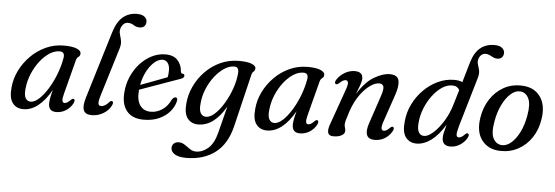

<svg xmlns="http://www.w3.org/2000/svg" viewBox="-57 -906 3871 1339"><g transform="rotate(5 1878.5 -236.0)"><path d="M394 -125Q384 -87.5 387 -73Q390 -58.5 403.5 -58.5Q421 -58.5 446 -85Q457.5 -95.5 465 -92Q477 -87.5 466.5 -63Q449.5 -30 418.2 -10.2Q387 9.5 350 9.5Q296 9.5 296 -46Q296 -61.5 299.8 -83Q303.5 -104.5 314 -142.5Q272.5 -68.5 223.2 -29.5Q174 9.5 119.5 9.5Q70.5 9.5 44 -26Q17.5 -61.5 25.5 -136.5Q31 -197 59.2 -254Q87.5 -311 133.2 -357Q179 -403 237.8 -430Q296.5 -457 364 -457Q425 -457 455.2 -443.8Q485.5 -430.5 484 -410.5Q483 -395 471.8 -387.5Q460.5 -380 456 -363.5ZM124 -140.5Q117.5 -90.5 130.2 -68.8Q143 -47 166 -47Q193.5 -47 224.8 -75.5Q256 -104 285.2 -151.2Q314.5 -198.5 336.8 -256.2Q359 -314 369 -372.5Q375 -414.5 338.5 -414.5Q303 -414.5 267.2 -391.2Q231.5 -368 201 -328.5Q170.5 -289 150 -240.2Q129.5 -191.5 124 -140.5Z M852.5 -721.5Q888 -721.5 905.5 -707Q923 -692.5 923 -673Q923 -653 911.5 -641Q900 -629 878 -629Q854.5 -629 836 -641.5Q817.5 -654 794.5 -654Q775.5 -654 761.2 -638Q747 -622 743.5 -599Q741.5 -581 747.8 -562.8Q754 -544.5 757.8 -522Q761.5 -499.5 752 -469L649.5 -134Q636 -89.5 639.2 -74.5Q642.5 -59.5 658.5 -59.5Q686.5 -59.5 715.5 -94Q724.5 -103 732 -100Q746 -95.5 735 -72Q719 -37 681.5 -13.8Q644 9.5 599 9.5Q553 9.5 541.5 -20.2Q530 -50 549 -111.5L691.5 -580Q714 -653.5 754.8 -687.5Q795.5 -721.5 852.5 -721.5Z M1183 -141.5Q1175 -102.5 1146.5 -68Q1118 -33.5 1071.5 -12Q1025 9.5 962 9.5Q882.5 9.5 843.8 -38Q805 -85.5 812 -168.5Q816 -227 838.8 -279.2Q861.5 -331.5 897.8 -371.5Q934 -411.5 979.8 -434.5Q1025.5 -457.5 1076 -457.5Q1132 -457.5 1160.5 -426.2Q1189 -395 1192 -349.5Q1194 -334 1205.5 -333.5Q1218.5 -333.5 1219 -321.5Q1220 -305 1194 -296.5Q1172 -289 1136.2 -276Q1100.5 -263 1059.5 -248.5Q1018.5 -234 979.5 -220Q940.5 -206 912.5 -196Q912 -194 912 -192Q906 -121.5 932 -85.8Q958 -50 1006.5 -50Q1048 -50 1086 -74.5Q1124 -99 1146.5 -148Q1159.5 -166 1171 -165Q1187 -164 1183 -141.5ZM1058.5 -418.5Q1030.5 -418.5 1001.8 -394Q973 -369.5 950.2 -327Q927.5 -284.5 917 -230Q944.5 -240 978.5 -252.8Q1012.5 -265.5 1045.8 -278.2Q1079 -291 1104 -300.5Q1108.5 -319.5 1108.5 -348.5Q1109 -379.5 1095.5 -399Q1082 -418.5 1058.5 -418.5Z M1595.5 -0.5Q1565 126 1483.5 187.5Q1402 249 1281 249Q1228.5 249 1201 232Q1173.5 215 1173.5 188.5Q1173.5 170 1186.2 157.5Q1199 145 1221 145Q1243.5 145 1263.2 158.5Q1283 172 1302.5 185.5Q1322 199 1344.5 199Q1390.5 199 1430 164.8Q1469.5 130.5 1489 54L1536.5 -133Q1454.5 9.5 1344 9.5Q1296 9.5 1269.2 -25Q1242.5 -59.5 1249.5 -131Q1255 -193 1282.5 -251.2Q1310 -309.5 1355.5 -356Q1401 -402.5 1460.8 -429.8Q1520.5 -457 1590 -457Q1650 -457 1679.8 -444.5Q1709.5 -432 1708 -413.5Q1706.5 -398.5 1697 -391.5Q1687.5 -384.5 1683.5 -367ZM1348.5 -140Q1343 -90 1356.8 -69.2Q1370.5 -48.5 1393 -48.5Q1423.5 -48.5 1456.2 -79Q1489 -109.5 1518.2 -158.5Q1547.5 -207.5 1567 -263.5Q1586.5 -319.5 1590.5 -370Q1594.5 -415 1560.5 -415Q1526 -415 1490.5 -391.8Q1455 -368.5 1424.5 -329.2Q1394 -290 1373.5 -241Q1353 -192 1348.5 -140Z M2100 -125Q2090 -87.5 2093 -73Q2096 -58.5 2109.5 -58.5Q2127 -58.5 2152 -85Q2163.5 -95.5 2171 -92Q2183 -87.5 2172.5 -63Q2155.5 -30 2124.2 -10.2Q2093 9.5 2056 9.5Q2002 9.5 2002 -46Q2002 -61.5 2005.8 -83Q2009.5 -104.5 2020 -142.5Q1978.5 -68.5 1929.2 -29.5Q1880 9.5 1825.5 9.5Q1776.5 9.5 1750 -26Q1723.5 -61.5 1731.5 -136.5Q1737 -197 1765.2 -254Q1793.5 -311 1839.2 -357Q1885 -403 1943.8 -430Q2002.5 -457 2070 -457Q2131 -457 2161.2 -443.8Q2191.5 -430.5 2190 -410.5Q2189 -395 2177.8 -387.5Q2166.5 -380 2162 -363.5ZM1830 -140.5Q1823.5 -90.5 1836.2 -68.8Q1849 -47 1872 -47Q1899.5 -47 1930.8 -75.5Q1962 -104 1991.2 -151.2Q2020.5 -198.5 2042.8 -256.2Q2065 -314 2075 -372.5Q2081 -414.5 2044.5 -414.5Q2009 -414.5 1973.2 -391.2Q1937.5 -368 1907 -328.5Q1876.5 -289 1856 -240.2Q1835.5 -191.5 1830 -140.5Z M2276.5 -354.5Q2270 -357 2269.5 -365.2Q2269 -373.5 2275.5 -384Q2296.5 -417 2330.5 -436.8Q2364.5 -456.5 2400.5 -456.5Q2456.5 -456.5 2456.5 -409Q2456.5 -390 2446.8 -363Q2437 -336 2421.5 -297.5Q2475.5 -385 2536.2 -420.8Q2597 -456.5 2645 -456.5Q2701 -456.5 2709.2 -417.5Q2717.5 -378.5 2694.5 -313L2631 -127Q2618 -89.5 2620.8 -74.5Q2623.5 -59.5 2637.5 -59.5Q2646.5 -59.5 2656.2 -64.8Q2666 -70 2680.5 -85Q2692 -95.5 2699.5 -92Q2712.5 -86 2700 -62Q2681 -28.5 2649.8 -9.5Q2618.5 9.5 2580 9.5Q2535.5 9.5 2524.2 -20Q2513 -49.5 2531.5 -104L2597 -299Q2613.5 -347.5 2607.8 -366.8Q2602 -386 2576.5 -386Q2550.5 -386 2515.5 -362.2Q2480.5 -338.5 2446 -291.2Q2411.5 -244 2387.5 -174Q2372.5 -129.5 2367.5 -110.2Q2362.5 -91 2362.5 -79.5Q2362.5 -67.5 2366.2 -57.8Q2370 -48 2370 -35Q2370 -15 2348.2 -2.8Q2326.5 9.5 2289.5 9.5Q2229 9.5 2263 -79L2347 -316Q2362 -357 2359.5 -372.5Q2357 -388 2342 -388Q2333 -388 2322.5 -382Q2312 -376 2297 -361.5Q2284 -351 2276.5 -354.5Z M3225.5 -62.5Q3207.5 -30 3176 -10.2Q3144.5 9.5 3109.5 9.5Q3051.5 9.5 3051.5 -47.5Q3051.5 -62 3055.8 -82.8Q3060 -103.5 3070.5 -140.5Q3026 -65.5 2974.8 -28Q2923.5 9.5 2873 9.5Q2823 9.5 2796 -27Q2769 -63.5 2778 -140Q2783.5 -201.5 2811.2 -258.2Q2839 -315 2883 -359.5Q2927 -404 2982 -430Q3037 -456 3097 -456Q3130.5 -456 3154 -445.5L3195.5 -587.5Q3216 -657 3256.2 -689.8Q3296.5 -722.5 3355 -722.5Q3390.5 -722.5 3408.2 -708Q3426 -693.5 3426 -674Q3426 -654 3414.5 -641.8Q3403 -629.5 3382 -629.5Q3366.5 -629.5 3353.2 -636.2Q3340 -643 3327 -649.5Q3314 -656 3299 -656Q3279.5 -656 3265.5 -641.2Q3251.5 -626.5 3249 -605Q3247 -588 3253.2 -571.5Q3259.5 -555 3263.5 -534.5Q3267.5 -514 3259 -484L3157.5 -138.5Q3145 -94.5 3146 -76.8Q3147 -59 3163 -59Q3171.5 -59 3181.5 -64.8Q3191.5 -70.5 3205.5 -85Q3217 -96 3224.5 -91.5Q3237 -86 3225.5 -62.5ZM2874.5 -134.5Q2870.5 -89.5 2883.5 -68.8Q2896.5 -48 2920.5 -48Q2948 -48 2984.2 -80.2Q3020.5 -112.5 3053.8 -166Q3087 -219.5 3106 -284L3137 -388Q3130 -401.5 3118 -408.8Q3106 -416 3085.5 -416Q3049 -416 3013.2 -391.5Q2977.5 -367 2947.2 -326Q2917 -285 2897.5 -235.2Q2878 -185.5 2874.5 -134.5Z M3569.5 -457Q3656 -454.5 3699.2 -394.2Q3742.5 -334 3726.5 -235Q3715 -160.5 3677.2 -104.8Q3639.5 -49 3582.8 -18.8Q3526 11.5 3458 9.5Q3374.5 7.5 3329.5 -51Q3284.5 -109.5 3301 -211Q3312.5 -283 3349.2 -339.5Q3386 -396 3442.5 -427.8Q3499 -459.5 3569.5 -457ZM3467 -31.5Q3500 -30 3532.5 -58.2Q3565 -86.5 3590 -137.2Q3615 -188 3626 -254Q3640.5 -334.5 3620.8 -374Q3601 -413.5 3561.5 -416Q3527 -418 3494.2 -388.2Q3461.5 -358.5 3436.5 -306.8Q3411.5 -255 3401 -191.5Q3386 -109.5 3406.5 -71.5Q3427 -33.5 3467 -31.5Z"/></g></svg>

Font: Fraunces 72pt S050
Style: Italic
Weight: 400
Italic angle: -16°
Version: Version 1.000; ttfautohint (v1.8.3)